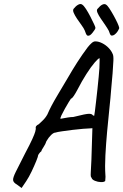

<svg xmlns="http://www.w3.org/2000/svg" viewBox="-20 -890 616 960"><path d="M65 33Q47 23 45.5 11Q44 -1 59 -31Q74 -61 106 -124Q130 -169 141.5 -194.5Q153 -220 156 -231Q159 -242 159 -245Q157 -254 161 -259.5Q165 -265 174 -269Q179 -274 193 -287Q207 -300 217 -318Q226 -339 237.5 -361Q249 -383 269 -416.5Q289 -450 321 -504Q341 -539 366 -578Q391 -617 418 -653Q429 -667 439 -675.5Q449 -684 458 -683Q473 -683 491 -674Q509 -665 523 -650.5Q537 -636 543 -621Q548 -613 547 -587Q546 -561 543 -524Q540 -487 536 -445Q533 -404 527 -348Q521 -292 515.5 -231Q510 -170 507 -113.5Q504 -57 507 -15Q508 -6 507 2Q506 10 506 15Q500 21 484.5 20.5Q469 20 454.5 14Q440 8 438 -1Q435 -4 434 -8.5Q433 -13 434 -30.5Q435 -48 437 -90L442 -249L429 -248Q420 -248 395.5 -246Q371 -244 342.5 -240.5Q314 -237 290 -233.5Q266 -230 257 -227Q248 -227 235.5 -215Q223 -203 212 -184Q208 -170 197.5 -154.5Q187 -139 187 -134Q180 -129 175.5 -122Q171 -115 171 -115Q171 -109 161.5 -85.5Q152 -62 138.5 -33.5Q125 -5 111 16L88 50ZM283 -296Q283 -296 293.5 -298Q304 -300 319 -302.5Q334 -305 346 -305Q382 -314 399.5 -317.5Q417 -321 425.5 -321Q434 -321 440 -318Q444 -313 447.5 -312Q451 -311 451 -311Q452 -313 454.5 -333.5Q457 -354 460.5 -384Q464 -414 467.5 -446.5Q471 -479 473.5 -506.5Q476 -534 477 -549Q478 -568 478 -583.5Q478 -599 478 -599Q472 -599 453.5 -577.5Q435 -556 412 -520Q389 -484 368 -443Q358 -424 349 -410.5Q340 -397 335 -397Q333 -395 324 -380Q315 -365 304.5 -346.5Q294 -328 287 -313Q280 -298 283 -296ZM430 -714Q420 -709 415 -713.5Q410 -718 404 -737Q399 -749 387.5 -764.5Q376 -780 365 -796.5Q354 -813 348.5 -826Q343 -839 348 -846Q359 -860 371 -866.5Q383 -873 391 -867Q399 -862 410 -845Q421 -828 431.5 -807.5Q442 -787 449.5 -771Q457 -755 457 -752Q458 -748 453 -740.5Q448 -733 442 -725.5Q436 -718 430 -714ZM550 -715Q539 -710 534.5 -713.5Q530 -717 524 -736Q517 -749 506 -765Q495 -781 484 -797Q473 -813 467.5 -826Q462 -839 467 -845Q481 -862 492 -867Q503 -872 510 -867Q517 -863 527.5 -847Q538 -831 549 -811Q560 -791 567.5 -774.5Q575 -758 576 -751Q577 -748 569.5 -735.5Q562 -723 550 -715Z"/></svg>

Font: Caveat Medium
Style: Regular
Weight: 500
Designer: Pablo Impallari
Foundry: Pablo Impallari
Version: Version 2.000